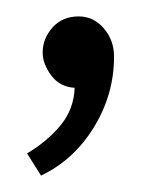

<svg xmlns="http://www.w3.org/2000/svg" viewBox="-20 -722 176 234"><path d="M119 -653Q119 -607 94.5 -567Q70 -527 30 -508L13 -535Q38 -550 54 -569.5Q70 -589 71 -615Q53 -616 42.5 -630Q32 -644 32 -658Q32 -675 44 -688.5Q56 -702 76 -702Q94 -702 106.5 -687.5Q119 -673 119 -653Z"/></svg>

Font: Palanquin ExtraLight
Style: Regular
Weight: 275
Designer: Pria Ravichandran
Version: Version 1.001